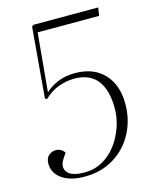

<svg xmlns="http://www.w3.org/2000/svg" viewBox="-112 -805 711 893"><g transform="rotate(-15 243.0 -358.0)"><path d="M401 -258Q401 -346 364.5 -392.5Q328 -439 254 -439Q217 -439 179 -425.5Q141 -412 108 -380L99 -385L128 -724L137 -730H448L442 -691H146L120 -409Q143 -431 179 -447Q215 -463 264 -463Q353 -463 403.5 -409.5Q454 -356 454 -265Q454 -188 420.5 -124.5Q387 -61 326 -23.5Q265 14 184 14Q117 14 76.5 -14Q36 -42 36 -88Q36 -114 51 -127Q66 -140 85 -140Q110 -140 127 -118L110 -92Q87 -56 107 -30.5Q127 -5 189 -5Q236 -5 275 -26.5Q314 -48 342 -85Q370 -122 385.5 -167Q401 -212 401 -258Z"/></g></svg>

Font: Literata 72pt ExtraLight
Style: Italic
Weight: 200
Italic angle: -2°
Designer: Latin by Veronika Burian and Jose Scaglione. Greek by Irene Vlachou. Cyrillic by Vera Evstafieva
Foundry: TypeTogether
Version: Version 3.002